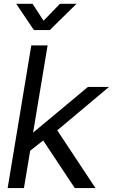

<svg xmlns="http://www.w3.org/2000/svg" viewBox="-20 -959 576 979"><path d="M19 0 139.6 -727.5H222.7L148.9 -283.7H149.9L428.2 -515.6H535.6L272 -294.4L466.8 0H361.3L200.2 -242.7L133.8 -190.4L102.1 0ZM146 -939.5 202.1 -853.5 285.6 -939.5H369.6V-939L233.9 -805.7H152.8L63 -939V-939.5Z"/></svg>

Font: Inter Display
Style: Italic
Weight: 400
Italic angle: -9.39999°
Designer: Rasmus Andersson
Foundry: rsms
Version: Version 4.000;git-a52131595